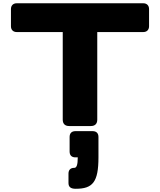

<svg xmlns="http://www.w3.org/2000/svg" viewBox="-20 -770 978 1173"><path d="M46.9 -714.8V-609.4C46.9 -587.9 60.5 -574.2 82 -574.2H363.3V-39.1C363.3 -13.7 377 0 402.3 0H535.2C560.5 0 574.2 -13.7 574.2 -39.1V-574.2H855.5C877 -574.2 890.6 -587.9 890.6 -609.4V-714.8C890.6 -736.3 877 -750 855.5 -750H82C60.5 -750 46.9 -736.3 46.9 -714.8ZM442.4 383.3C545.9 383.3 581.5 343.3 581.5 191.4V66.9C581.5 43.9 568.8 31.2 545.9 31.2H440.9C418 31.2 405.3 43.9 405.3 66.9V155.8C405.3 179.2 418 191.4 440.9 191.4H455.1C455.1 237.8 447.8 255.4 434.1 255.4C410.6 255.4 398.4 268.1 398.4 291V347.7C398.4 371.1 410.6 383.3 442.4 383.3Z"/></svg>

Font: Gyrotrope Black
Style: Regular
Weight: 900
Designer: David Moles
Version: Version 1.003;Glyphs 3.3.1 (3343)